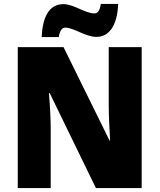

<svg xmlns="http://www.w3.org/2000/svg" viewBox="-20 -953 809 973"><path d="M191 -765H278C284 -805 299 -813 310 -813C354 -813 413 -766 469 -766C529 -766 574 -817 579 -933H491C485 -895 473 -885 459 -885C411 -885 354 -932 302 -932C227 -932 196 -865 191 -765ZM698 0V-714H531V-414C531 -368 535 -297 538 -241H535L302 -714H70V0H237V-300C237 -349 233 -423 228 -481H232L466 0Z"/></svg>

Font: Noto Sans Khmer SemiCondensed Black
Style: Regular
Weight: 900
Width: 4
Designer: Danh Hong and the Monotype Design Team
Foundry: Monotype Imaging Inc.
Version: Version 2.004